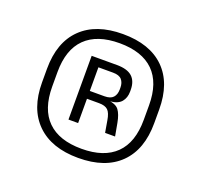

<svg xmlns="http://www.w3.org/2000/svg" viewBox="-77 -733 568 542"><g transform="rotate(20 207.0 -462.0)"><path d="M207 -276Q126.5 -276 82.5 -319.2Q38.5 -362.5 38.5 -441.5V-482.5Q38.5 -562 82.5 -605Q126.5 -648 207 -648Q288 -648 331.8 -605Q375.5 -562 375.5 -482.5V-441.5Q375.5 -362.5 331.8 -319.2Q288 -276 207 -276ZM207 -303.5Q274.5 -303.5 309.5 -338Q344.5 -372.5 344.5 -440.5V-484Q344.5 -551.5 309.5 -586Q274.5 -620.5 207 -620.5Q139.5 -620.5 104.5 -586Q69.5 -551.5 69.5 -484V-440.5Q69.5 -372.5 104.5 -338Q139.5 -303.5 207 -303.5ZM254.5 -368.5 248.5 -403.5Q245 -425.5 236.5 -433.5Q228 -441.5 210 -441.5H164V-465H217.5Q235.5 -465 243.5 -473.8Q251.5 -482.5 251.5 -498V-503.5Q251.5 -518 243.8 -527Q236 -536 217.5 -536H163.5V-560H220.5Q251.5 -560 266.2 -546.8Q281 -533.5 281 -507V-502Q281 -483.5 270.8 -471.2Q260.5 -459 237.5 -457L236.5 -453.5L230.5 -458Q254.5 -456 263.8 -443.8Q273 -431.5 277.5 -407L284.5 -368.5ZM144.5 -368.5V-560H173.5V-457V-447.5V-368.5Z"/></g></svg>

Font: Anek Odia Light
Style: Regular
Weight: 300
Designer: Yesha Goshar & Mahesh Sahu (Odia), Yesha Goshar (Latin)
Foundry: Ek Type
Version: Version 1.003